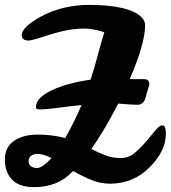

<svg xmlns="http://www.w3.org/2000/svg" viewBox="-25 -749 699 786"><path d="M639 -236Q654 -236 654 -202Q654 -131 588 -64.5Q522 2 427 3Q385 3 347 -13Q309 -29 275 -49L271 -46Q212 17 115 17Q53 17 24 -14Q-5 -45 -5 -96Q-5 -147 32.5 -172.5Q70 -198 129 -198Q188 -198 242 -184Q276 -243 309 -319Q258 -314 211 -307.5Q164 -301 135 -301Q122 -301 122 -311Q122 -348 185 -378.5Q248 -409 346 -423Q363 -476 375.5 -524Q388 -572 402 -617Q357 -632 320 -632Q257 -632 182.5 -608Q108 -584 94 -583Q64 -583 64 -605Q64 -638 144 -682Q231 -728 336 -729Q504 -729 555 -678Q569 -664 569 -645Q569 -571 506 -425H564Q586 -425 586 -405Q586 -399 581 -384Q576 -369 572 -353Q564 -320 538 -320Q517 -320 459 -325Q403 -216 349 -139Q378 -124 407 -113Q436 -102 469 -102Q502 -102 526.5 -123Q551 -144 572.5 -169Q594 -194 611 -215Q628 -236 639 -236ZM186 -102Q152 -119 128 -119Q114 -119 103 -111.5Q92 -104 92 -89Q92 -74 103 -67.5Q114 -61 126 -61Q148 -61 186 -102Z"/></svg>

Font: Leckerli One
Style: Regular
Weight: 400
Version: Version 1.001